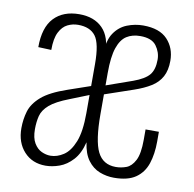

<svg xmlns="http://www.w3.org/2000/svg" viewBox="-70 -658 745 738"><g transform="rotate(10 302.0 -289.0)"><path d="M154 9Q102 9 70 -26Q38 -61 38 -117Q38 -152 47.5 -183.5Q57 -215 88.5 -242.5Q120 -270 187 -293L274 -323V-409Q274 -489 252.5 -517.5Q231 -546 184 -546Q163 -546 143.5 -536.5Q124 -527 111.5 -502.5Q99 -478 99 -433L48 -435Q48 -512 83.5 -549.5Q119 -587 182 -587Q240 -587 273 -553.5Q306 -520 306 -454H299Q299 -505 318.5 -534Q338 -563 368.5 -575Q399 -587 431 -587Q495 -587 526 -554Q557 -521 557 -471Q557 -434 543.5 -409Q530 -384 503.5 -367.5Q477 -351 439 -338L328 -300V-223Q328 -119 349.5 -76Q371 -33 421 -33Q442 -33 462 -40.5Q482 -48 495.5 -74Q509 -100 509 -155V-195H561V-157Q561 -108 548.5 -70.5Q536 -33 505.5 -12Q475 9 421 9Q392 9 365 -1.5Q338 -12 319 -37.5Q300 -63 294 -107Q283 -62 259.5 -36.5Q236 -11 208 -1Q180 9 154 9ZM166 -32Q192 -32 217 -48.5Q242 -65 258 -105Q274 -145 274 -217V-288L201 -259Q149 -239 125.5 -218.5Q102 -198 96 -174.5Q90 -151 90 -122Q90 -88 102 -68Q114 -48 131.5 -40Q149 -32 166 -32ZM328 -335 430 -371Q474 -387 491 -407.5Q508 -428 508 -467Q508 -496 490 -520.5Q472 -545 427 -545Q396 -545 374 -531Q352 -517 340 -482Q328 -447 328 -384Z"/></g></svg>

Font: Oswald ExtraLight
Style: Regular
Weight: 250
Designer: Vernon Adams
Foundry: Vernon Adams
Version: Version 4.103;gftools[0.9.33.dev8+g029e19f]